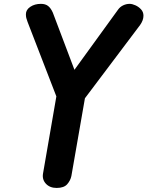

<svg xmlns="http://www.w3.org/2000/svg" viewBox="-20 -948 746 971"><path d="M266.5 2.5Q232 2.5 212.2 -18.8Q192.5 -40 197.5 -70L265 -460.5L119.5 -837Q115 -849 113 -857Q111 -865 111 -876Q111 -898.5 133.2 -913.5Q155.5 -928.5 187 -928.5Q209.5 -928.5 223.2 -917.8Q237 -907 247 -884.5L356.5 -595L576.5 -898.5Q586.5 -913 602.5 -920.8Q618.5 -928.5 635.5 -928.5Q648.5 -928.5 664.8 -921.2Q681 -914 693.2 -900.8Q705.5 -887.5 705.5 -868.5Q705.5 -845.5 688.5 -821.5L409.5 -451L341 -58Q336.5 -35.5 320 -16.5Q303.5 2.5 266.5 2.5Z"/></svg>

Font: Edu VIC WA NT Hand Pre
Style: Regular
Weight: 400
Designer: Tina and Corey Anderson, Eben Sorkin, Mirko Velimirovic
Foundry: Google for Education
Version: Version 1.000